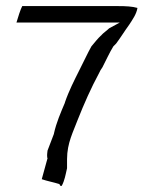

<svg xmlns="http://www.w3.org/2000/svg" viewBox="-20 -624 503 630"><path d="M34 -550H373L338 -531C330 -523 319 -516 313 -509V-508H312C301 -498 291 -485 280 -472C267 -449 255 -422 241 -395C224 -361 206 -326 193 -288V-287C179 -254 165 -222 157 -186V-185L136 -130C135 -121 134 -117 135 -107L136 -105L117 -36C134 -30 156 -26 175 -20C176 -17 179 -11 183 -15C192 -32 195 -50 200 -72V-102C200 -155 221 -193 235 -231C256 -284 279 -336 305 -384C309 -392 310 -395 316 -403C327 -424 339 -451 352 -472L361 -481C376 -501 388 -521 404 -543C415 -560 428 -578 431 -598C414 -603 392 -604 368 -604H53C47 -593 39 -567 34 -550Z"/></svg>

Font: SolarCharger
Style: 350
Weight: 300
Designer: Mew Too
Foundry: Cannot Into Space Fonts/KineticPlasma Fonts
Version: Version 1.100